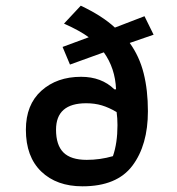

<svg xmlns="http://www.w3.org/2000/svg" viewBox="-20 -639 621 675"><path d="M71 -183Q71 -271 125.5 -320Q180 -369 265 -369Q337 -369 382 -325H388Q385 -399 345 -455L226 -412L200 -474L292 -508Q261 -531 205 -556L264 -619Q340 -583 384 -542L488 -582L520 -517L436 -488Q470 -441 485 -381.5Q500 -322 500 -248Q500 -129 445.5 -56.5Q391 16 270 16Q179 16 125 -36Q71 -88 71 -183ZM377 -90Q393 -136 393 -199Q393 -224 390 -245Q363 -261 338 -268.5Q313 -276 283 -276Q177 -276 177 -183Q177 -129 203 -103Q229 -77 285 -77Q332 -77 377 -90Z"/></svg>

Font: Athiti SemiBold
Style: Regular
Weight: 600
Designer: CadsonDemak Team
Foundry: CadsonDemak
Version: Version 1.033